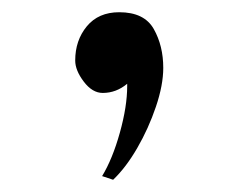

<svg xmlns="http://www.w3.org/2000/svg" viewBox="-20 -162 390 314"><path d="M247 -51Q247 -23 235 12.5Q223 48 204.5 80Q186 112 165 132L147 126Q164 98 176 55Q188 12 188 -21V-25Q170 -10 148 -10Q131 -10 117 -28.5Q103 -47 103 -63Q103 -96 122 -119Q141 -142 175 -142Q216 -142 231.5 -114.5Q247 -87 247 -51Z"/></svg>

Font: Kaisei Decol
Style: Regular
Weight: 400
Designer: Font-Kai, 金井和夫
Foundry: KAZUO KANAI
Version: Version 5.003